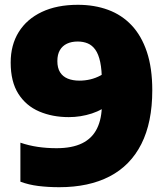

<svg xmlns="http://www.w3.org/2000/svg" viewBox="-20 -770 698 800"><path d="M304.5 -750Q373.5 -750 430.5 -729Q487.5 -708 528.5 -664.5Q569.5 -621 592 -553.8Q614.5 -486.5 614.5 -394Q614.5 -260 569 -170Q523.5 -80 436.8 -35Q350 10 227 10Q181 10 140.2 5Q99.5 0 65 -13V-175.5Q100 -163.5 137.5 -158Q175 -152.5 215.5 -152.5Q280.5 -152.5 322.2 -173Q364 -193.5 384.2 -234.5Q404.5 -275.5 404.5 -336V-429Q404.5 -479 397.5 -511.8Q390.5 -544.5 377.2 -563Q364 -581.5 345.5 -589.2Q327 -597 303.5 -597Q278 -597 259 -588Q240 -579 229.5 -561Q219 -543 219 -515.5Q219 -487 230.2 -469Q241.5 -451 262.2 -442.5Q283 -434 311 -434Q334 -434 356.2 -439.2Q378.5 -444.5 399 -455.5Q419.5 -466.5 437 -484V-340.5Q409.5 -312.5 362.8 -297.2Q316 -282 266.5 -282Q198.5 -282 143.5 -305.5Q88.5 -329 56.5 -379.2Q24.5 -429.5 24.5 -509.5Q24.5 -582.5 58 -636.5Q91.5 -690.5 154.2 -720.2Q217 -750 304.5 -750Z"/></svg>

Font: Encode Sans Condensed Thin Black
Style: Regular
Weight: 900
Version: Version 3.002